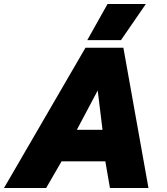

<svg xmlns="http://www.w3.org/2000/svg" viewBox="-50 -937 830 957"><path d="M486 -917H677L553 -737H385ZM376 -699H565L690 0H498L475 -133H257L180 0H-30ZM461 -290 437 -486 333 -290Z"/></svg>

Font: Readiness ExtraBold
Style: Italic
Weight: 800
Italic angle: -12°
Designer: Katatrad Team
Foundry: CadsonDemak
Version: Version 1.00;January 16, 2020;FontCreator 12.0.0.2550 64-bit